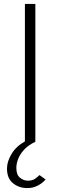

<svg xmlns="http://www.w3.org/2000/svg" viewBox="-20 -720 306 975"><path d="M118 235Q76.5 235 46 210.5Q15.5 186 15.5 136Q15.5 100 38.8 61.5Q62 23 106.5 -2V-700H159.5V0Q125.5 16 104.2 38.2Q83 60.5 73 85Q63 109.5 63 133Q63 167.5 81.5 182.5Q100 197.5 121.5 197.5Q144.5 197.5 158.5 187.5Q172.5 177.5 180.5 169L211.5 191.5Q202 202.5 188.8 212.2Q175.5 222 158 228.5Q140.5 235 118 235Z"/></svg>

Font: Overpass ExtraLight
Style: Regular
Weight: 250
Designer: Delve Withrington, Dave Bailey, Thomas Jockin
Foundry: Delve Fonts LLC
Version: Version 4.000